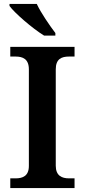

<svg xmlns="http://www.w3.org/2000/svg" viewBox="-20 -951 428 971"><path d="M203 -771H260V-784C231 -822 187 -886 166 -931H28V-921C53 -886 144 -807 203 -771ZM32 0H357V-49H329C293 -49 262 -62 262 -113V-600C262 -653 291 -665 329 -665H357V-714H32V-665H59C95 -665 126 -653 126 -600V-112C126 -61 95 -49 59 -49H32Z"/></svg>

Font: Noto Serif Ethiopic SemiBold
Style: Regular
Weight: 600
Designer: Monotype Design Team
Foundry: Monotype Imaging Inc.
Version: Version 2.102